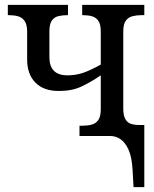

<svg xmlns="http://www.w3.org/2000/svg" viewBox="-20 -556 631 785"><path d="M522 138Q519 86 505.5 56Q492 26 472.5 13Q453 0 431 0H305V-42H317Q338 -42 355 -46.5Q372 -51 382 -65.5Q392 -80 392 -109V-248Q351 -220 312.5 -202Q274 -184 221 -184Q158 -184 124.5 -218.5Q91 -253 91 -312V-426Q91 -456 80.5 -470.5Q70 -485 53.5 -489.5Q37 -494 17 -494H12V-536H258V-494H255Q235 -494 218.5 -490Q202 -486 192 -472Q182 -458 182 -428V-322Q182 -285 200.5 -266.5Q219 -248 256 -248Q290 -248 320.5 -258.5Q351 -269 392 -292V-427Q392 -457 382 -471Q372 -485 356 -489.5Q340 -494 320 -494H316V-536H570V-494H557Q538 -494 521 -489.5Q504 -485 494 -471Q484 -457 484 -427V-112Q484 -85 492 -70Q500 -55 514.5 -50Q529 -45 549 -45H570V209H526Z"/></svg>

Font: Noto Serif SemiCondensed
Style: Regular
Weight: 400
Width: 4
Designer: Monotype Design Team
Foundry: Monotype Imaging Inc.
Version: Version 2.013